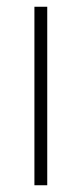

<svg xmlns="http://www.w3.org/2000/svg" viewBox="-20 -549 242 569"><path d="M120 0H82V-529H120Z"/></svg>

Font: Noto Sans Arabic SemCond ExtLt
Style: Regular
Weight: 200
Width: 4
Designer: Monotype Design Team, Nadine Chahine, Nizar Qandah and Khaled Hosny
Foundry: Monotype Imaging Inc.
Version: Version 2.012; ttfautohint (v1.8.4.7-5d5b)